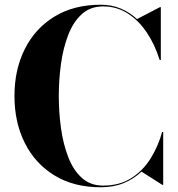

<svg xmlns="http://www.w3.org/2000/svg" viewBox="-20 -780 750 810"><path d="M668.5 -223V0H665L577 -56Q544.5 -25 501.8 -7.5Q459 10 405 10Q291.5 10 210 -39.8Q128.5 -89.5 84.8 -176.5Q41 -263.5 41 -375Q41 -486.5 84.8 -573.5Q128.5 -660.5 210 -710.2Q291.5 -760 405 -760Q451 -760 489.2 -744Q527.5 -728 558 -699.5L655 -750H658.5V-527H653.5Q633.5 -592 599 -643.2Q564.5 -694.5 518 -723.8Q471.5 -753 415 -753Q361 -753 325 -720.2Q289 -687.5 267.8 -632.5Q246.5 -577.5 237.2 -510.2Q228 -443 228 -375Q228 -307 237.2 -239.8Q246.5 -172.5 267.8 -117.5Q289 -62.5 325 -29.8Q361 3 415 3Q483 3 532.5 -27.8Q582 -58.5 614.5 -110Q647 -161.5 664 -223Z"/></svg>

Font: Bodoni* 48
Style: Bold
Weight: 700
Version: Version 2.2